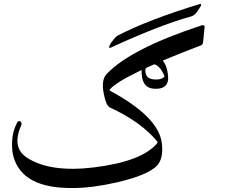

<svg xmlns="http://www.w3.org/2000/svg" viewBox="-20 -881 1242 967"><path d="M823 -523Q828 -495 827 -482Q822 -431 759 -434Q700 -435 694 -504Q689 -572 716 -596Q745 -621 784 -590Q814 -569 823 -523ZM808 -498Q784 -557 747 -559Q725 -560 717 -544Q708 -528 715 -507Q722 -484 756 -481Q789 -478 805 -492Q808 -495 808 -498ZM772 -160Q774 -163 773 -167Q693 -266 533 -340Q515 -349 504 -402Q488 -477 516 -507Q636 -635 992 -752Q996 -754 998.5 -754Q1001 -754 1003 -754Q1009 -754 1010 -748Q1011 -745 1010 -741L1003 -670Q1001 -656 993 -653Q590 -499 533 -430Q530 -426 536 -423Q769 -297 793 -172Q805 -103 782 -62Q750 -5 571 37Q510 51 453.5 58.5Q397 66 345 66Q92 68 48 -92Q39 -121 41 -169Q43 -220 67 -265Q70 -271 77 -271Q84 -271 87 -264Q90 -257 88 -252Q36 -138 117 -86Q234 -11 454 -38Q696 -68 772 -160ZM538 -641Q525 -636 532 -652Q536 -661 541.5 -668.5Q547 -676 553 -683Q564 -697 571 -701Q648 -741 752 -781Q856 -821 987 -861Q992 -862 993 -858Q994 -852 977 -828Q960 -803 945 -799Q859 -775 758 -735.5Q657 -696 538 -641Z"/></svg>

Font: Amiri
Style: Italic
Weight: 400
Italic angle: 10°
Designer: Khaled Hosny
Version: Version 0.113